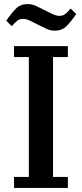

<svg xmlns="http://www.w3.org/2000/svg" viewBox="-20 -925 403 945"><path d="M49 -54H122V-644H49V-698H314V-644H241V-54H314V0H49ZM250 -774Q229 -774 209.5 -783Q190 -792 170 -802Q150 -812 130 -822Q110 -832 94 -832Q78 -832 67.5 -825Q57 -818 38 -796L11 -823Q36 -860 58.5 -882.5Q81 -905 116 -905Q137 -905 156.5 -896Q176 -887 196 -877Q216 -867 236 -857Q256 -847 272 -847Q280 -847 286 -848.5Q292 -850 298 -854Q304 -858 311 -865Q318 -872 328 -883L355 -856Q330 -819 307.5 -796.5Q285 -774 250 -774Z"/></svg>

Font: IBM Plex Serif Medium
Style: Regular
Weight: 500
Designer: Mike Abbink, Paul van der Laan, Pieter van Rosmalen
Foundry: Bold Monday
Version: Version 2.5